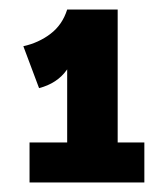

<svg xmlns="http://www.w3.org/2000/svg" viewBox="-20 -803 344 403"><path d="M62 -618 29 -706Q61 -713 86 -732Q111 -751 121 -783L152 -718Q140 -684 120 -656Q100 -628 62 -618ZM42 -420V-504H283V-420ZM121 -460V-783H227V-460Z"/></svg>

Font: BioRhyme ExtraBold
Style: Regular
Weight: 800
Designer: Aoife Mooney
Foundry: Aoife Mooney Type
Version: Version 1.600;gftools[0.9.33]